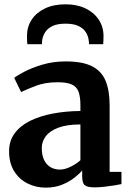

<svg xmlns="http://www.w3.org/2000/svg" viewBox="-20 -850 599 881"><path d="M190.2 11Q145 11 106.6 -8.1Q68.2 -27.1 45 -64.5Q21.7 -101.8 21.7 -156.3Q21.7 -203.6 47.2 -238.2Q72.6 -272.8 117.6 -295.2Q162.5 -317.5 221.8 -328.8Q281.1 -340.1 349 -340.7V-366.2Q349 -404.7 340.9 -427.9Q332.8 -451.2 310.3 -461.9Q287.8 -472.6 244.8 -472.6Q187 -472.6 143.9 -456Q100.8 -439.4 76.8 -427.7L45.2 -492.6Q57.1 -502.6 91.3 -520.7Q125.4 -538.7 174.8 -553.5Q224.2 -568.2 281.3 -568.2Q357.8 -568.2 401.7 -546.3Q445.6 -524.3 464.3 -479.6Q483 -434.9 483 -366V-61.4H537.3V-5.3Q525.9 -2.7 504.4 0.8Q482.9 4.3 458.6 7Q434.3 9.7 414.5 9.7Q380.6 9.7 368.8 -0.3Q357.1 -10.3 357.1 -41.1V-67.4Q344.6 -52.8 321 -34.2Q297.4 -15.7 264.4 -2.4Q231.5 11 190.2 11ZM255.1 -71.9Q276.6 -71.9 303.2 -84.5Q329.7 -97.1 349 -114.9V-279Q286.6 -278.9 247.3 -264Q208.1 -249.1 189.9 -224.7Q171.7 -200.2 171.7 -170.7Q171.7 -138 182.3 -116.1Q192.8 -94.2 211.7 -83Q230.5 -71.9 255.1 -71.9ZM280.7 -830.2Q333.3 -830.2 372.4 -811.4Q411.6 -792.5 433.3 -759.5Q455 -726.5 455 -683.9Q455 -675.8 454.5 -664.8Q454 -653.7 453.7 -647.1H388.2Q388.5 -650.7 388.2 -655.7Q387.8 -660.6 386.8 -666.3Q384.5 -685 373.9 -702.1Q363.3 -719.3 340.8 -730.4Q318.4 -741.4 280.7 -741.4Q242.6 -741.4 220.2 -730.2Q197.7 -718.9 187.1 -701.8Q176.5 -684.6 173.5 -666Q173 -660.6 172.8 -655.7Q172.5 -650.7 172.5 -647.1H105.8Q104.5 -653.7 104.2 -664.8Q103.8 -675.8 103.8 -684.7Q103.8 -726.9 125.3 -759.7Q146.8 -792.5 186.6 -811.4Q226.3 -830.2 280.7 -830.2Z"/></svg>

Font: Merriweather Light
Style: Regular
Weight: 300
Designer: Eben Sorkin
Foundry: Eben Sorkin
Version: Version 2.100